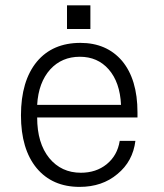

<svg xmlns="http://www.w3.org/2000/svg" viewBox="-20 -694 623 729"><path d="M234.4 -584H323.2V-673.8H234.4ZM121.1 -295.9Q126 -380.9 170.9 -430.7Q214.8 -478.5 283.2 -478.5Q350.6 -478.5 392.6 -430.7Q435.5 -381.8 439.5 -295.9ZM121.1 -248H502V-267.6Q502 -392.6 443.4 -462.9Q384.8 -531.2 285.2 -531.2Q179.7 -531.2 120.1 -460Q59.6 -386.7 59.6 -255.9Q59.6 -127.9 119.1 -55.7Q178.7 15.6 282.2 15.6Q368.2 15.6 425.8 -33.2Q484.4 -81.1 494.1 -159.2H434.6Q425.8 -103.5 384.8 -70.3Q344.7 -38.1 287.1 -38.1Q212.9 -38.1 167 -93.8Q121.1 -150.4 121.1 -248Z"/></svg>

Font: Dotum
Style: Regular
Weight: 400
Version: Version 2.21